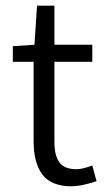

<svg xmlns="http://www.w3.org/2000/svg" viewBox="-20 -642 371 674"><path d="M98 -146V-425H25V-480L101 -485L110 -622H171V-485H304V-425H171V-144Q171 -96 188.5 -72Q206 -48 248 -48Q269 -48 304 -61L319 -6Q265 12 232 12Q160 12 129 -29Q98 -70 98 -146Z"/></svg>

Font: Assistant-zap
Style: zap
Weight: 400
Designer: Hebrew By Ben Nathan, Latin by Paul Hunt
Version: Version 2.001